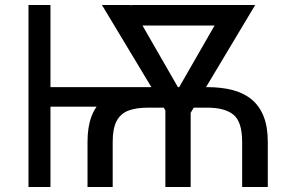

<svg xmlns="http://www.w3.org/2000/svg" viewBox="-20 -747 1216 767"><path d="M633.3 -398.9V-320.8H171.9V-398.9ZM181.6 -727.1V0H93.8V-727.1ZM430.2 0H329.6V-180.2Q329.6 -299.3 393.1 -349.1Q456.5 -398.9 569.8 -398.9H808.1Q864.7 -398.9 909.4 -387.2Q954.1 -375.5 985.4 -349.6Q1016.6 -323.7 1033.2 -282Q1049.8 -240.2 1049.8 -180.2V0H947.3V-180.2Q947.3 -260.3 912.8 -288.6Q878.4 -316.9 808.1 -316.9H569.8Q523.4 -316.9 492.4 -304.9Q461.4 -293 445.8 -263.4Q430.2 -233.9 430.2 -180.2ZM887.7 -727.1V-645H504.4V-727.1ZM657.7 -332.5 884.3 -727.1H999.5L740.2 -293.9H676.3ZM502 -727.1 731.4 -328.1 710.4 -293.9H647.9L387.2 -727.1ZM741.7 -383.3V0H640.6V-383.3Z"/></svg>

Font: Sahel VF Regular
Style: Regular
Weight: 400
Foundry: Saber Rastikerdar (saber.rastikerdar@gmail.com)
Version: Version 3.4.0